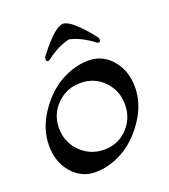

<svg xmlns="http://www.w3.org/2000/svg" viewBox="-122 -731 728 826"><g transform="rotate(-20 242.0 -318.0)"><path d="M135.5 -333Q91 -289 91 -225Q91 -161 135.5 -116.5Q180 -72 243.5 -72Q307 -72 350 -116.5Q393 -161 393 -225Q393 -289 350 -333Q307 -377 243.5 -377Q180 -377 135.5 -333ZM175 6Q111 6 68 -44Q25 -94 25 -169.5Q25 -245 72 -315.5Q119 -386 182 -421Q245 -456 309 -456Q373 -456 416 -406Q459 -356 459 -280.5Q459 -205 412 -134.5Q365 -64 302 -29Q239 6 175 6ZM380 -539Q386 -532 386 -522.5Q386 -513 377 -513Q374 -513 367 -518Q315 -558 262 -570Q209 -558 157 -518Q150 -513 147 -513Q138 -513 138 -522.5Q138 -532 144 -539Q223 -642 260.5 -642Q298 -642 380 -539Z"/></g></svg>

Font: Macondo Swash Caps
Style: Regular
Weight: 400
Designer: John Vargas Beltran
Foundry: John Vargas Beltran
Version: Version 2.001